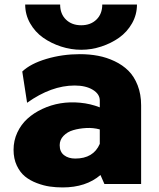

<svg xmlns="http://www.w3.org/2000/svg" viewBox="-20 -802 695 837"><path d="M89.8 -782.2H242.2Q242.2 -741.2 267.6 -716.6Q293 -691.9 334 -691.9Q375 -691.9 400.4 -716.6Q425.8 -741.2 425.8 -782.2H577.1Q577.1 -738.3 555.7 -700.4Q534.2 -662.6 499.5 -637.9Q464.8 -613.3 421.6 -599.1Q378.4 -585 334 -585Q289.6 -585 246.1 -599.1Q202.6 -613.3 167.7 -637.9Q132.8 -662.6 111.3 -700.4Q89.8 -738.3 89.8 -782.2ZM328.1 -565.9Q370.1 -565.9 407.5 -558.8Q444.8 -551.8 479.7 -535.2Q514.6 -518.6 539.8 -493.7Q564.9 -468.8 580.1 -429.9Q595.2 -391.1 595.2 -342.8V0H435.1L418 -39.1Q355 15.1 252.9 15.1Q224.1 15.1 197 11.2Q169.9 7.3 140.4 -3.9Q110.8 -15.1 89.1 -32.7Q67.4 -50.3 53.2 -80.3Q39.1 -110.4 39.1 -148.9Q39.1 -189 55.4 -224.1Q71.8 -259.3 99.4 -284.4Q127 -309.6 164.6 -327.1Q202.1 -344.7 243.4 -351.6Q284.7 -358.4 329.3 -354.2Q374 -350.1 415 -334V-363.8Q415 -392.1 384.5 -410.6Q354 -429.2 305.2 -429.2Q203.6 -429.2 98.1 -354L77.1 -490.2Q112.8 -524.4 182.4 -545.2Q252 -565.9 328.1 -565.9ZM240.2 -168.9Q240.2 -140.1 259.3 -125.5Q278.3 -110.8 308.1 -110.8Q387.2 -110.8 415 -174.8V-237.8Q386.7 -245.6 355.7 -243.9Q324.7 -242.2 299.1 -234.6Q273.4 -227.1 256.8 -209.7Q240.2 -192.4 240.2 -168.9Z"/></svg>

Font: Stilu Bold
Style: Regular
Weight: 700
Designer: Genilson Lima Santos
Foundry: Genilson Lima Santos
Version: Version 1.200;PS 001.200;hotconv 1.0.88;makeotf.lib2.5.64775